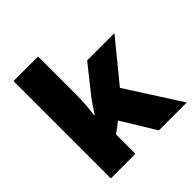

<svg xmlns="http://www.w3.org/2000/svg" viewBox="-200 -910 1060 1060"><g transform="rotate(-45 329.5 -380.0)"><path d="M258 -461V-760H66V0H258V-151L320 -198L441 0H659L455 -318L647 -553H434L310 -397C292 -374 266 -334 251 -311H247C254 -356 258 -416 258 -461Z"/></g></svg>

Font: Noto Sans Gurmukhi Black
Style: Regular
Weight: 900
Designer: Jelle Bosma - Monotype Design Team
Foundry: Monotype Imaging Inc.
Version: Version 2.004